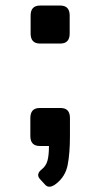

<svg xmlns="http://www.w3.org/2000/svg" viewBox="-20 -533 366 701"><path d="M126 -374Q91.8 -374 91.8 -410.6V-476.1Q91.8 -512.7 126 -512.7H200.2Q234.4 -512.7 234.4 -476.1V-410.6Q234.4 -374 200.2 -374ZM125 0Q90.8 0 90.8 -36.6V-102.1Q90.8 -138.7 125 -138.7H201.2Q235.4 -138.7 235.4 -102.1V-36.6Q235.4 26.4 227.1 69.1Q218.8 111.8 184.6 138.2Q159.7 157.2 145.5 142.1L127 122.1Q109.4 103.5 132.3 85.4Q147.9 73.2 153.3 53.7Q158.7 34.2 158.7 0Z"/></svg>

Font: Istok
Style: Bold
Weight: 700
Designer: Andrey V. Panov
Foundry: Andrey V. Panov
Version: Version 1.0.1